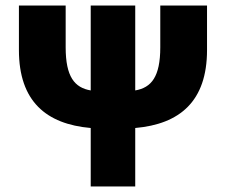

<svg xmlns="http://www.w3.org/2000/svg" viewBox="-20 -670 812 690"><path d="M306 0H466V-210C626 -224 724 -306 724 -490V-650H556V-500C556 -394 524 -355 466 -345V-650H306V-345C248 -355 216 -394 216 -500V-650H48V-490C48 -306 146 -224 306 -210Z"/></svg>

Font: Giro Sans Black
Style: Regular
Weight: 900
Designer: Paul D. Hunt
Foundry: Adobe Systems Incorporated
Version: Version 1.000;PS 1.0;hotconv 1.0.88;makeotf.lib2.5.647800